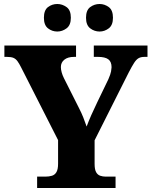

<svg xmlns="http://www.w3.org/2000/svg" viewBox="-20 -942 760 962"><path d="M166 0V-57H207Q226 -57 240.5 -61.5Q255 -66 263 -80Q271 -94 271 -122V-240L86 -604Q76 -624 67.5 -635.5Q59 -647 47.5 -652Q36 -657 15 -657H2V-714H361V-657H351Q320 -657 302.5 -643Q285 -629 285 -606Q285 -594 289 -579.5Q293 -565 300 -551L374 -404Q389 -375 397.5 -353Q406 -331 414 -308Q424 -335 437.5 -365.5Q451 -396 467 -429L523 -545Q534 -570 536.5 -584.5Q539 -599 539 -605Q539 -633 522.5 -645Q506 -657 471 -657H450V-714H719V-657H704Q686 -657 674.5 -650.5Q663 -644 652 -627Q641 -610 625 -579L454 -239V-121Q454 -93 461.5 -79.5Q469 -66 482 -61.5Q495 -57 510 -57H559V0ZM479 -784Q453 -784 432 -800Q411 -816 411 -853Q411 -891 432 -906.5Q453 -922 479 -922Q504 -922 525 -906.5Q546 -891 546 -853Q546 -816 525 -800Q504 -784 479 -784ZM267 -784Q241 -784 220.5 -800Q200 -816 200 -853Q200 -891 220.5 -906.5Q241 -922 267 -922Q292 -922 313.5 -906.5Q335 -891 335 -853Q335 -816 313.5 -800Q292 -784 267 -784Z"/></svg>

Font: Noto Serif Armenian ExtraBold
Style: Regular
Weight: 800
Version: Version 2.007